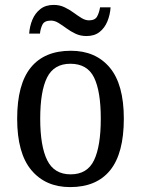

<svg xmlns="http://www.w3.org/2000/svg" viewBox="-20 -753 576 783"><path d="M266 10Q166 10 108 -59Q50 -128 50 -269Q50 -409 105.5 -477.5Q161 -546 269 -546Q370 -546 427.5 -477.5Q485 -409 485 -269Q485 -128 429.5 -59Q374 10 266 10ZM268 -42Q336 -42 363.5 -99.5Q391 -157 391 -269Q391 -381 363.5 -437Q336 -493 267 -493Q200 -493 172 -437Q144 -381 144 -269Q144 -157 172.5 -99.5Q201 -42 268 -42ZM333 -606Q308 -606 288 -615.5Q268 -625 251 -637.5Q234 -650 218.5 -659.5Q203 -669 188 -669Q161 -669 153 -652.5Q145 -636 143 -616H99Q101 -646 112 -672.5Q123 -699 144.5 -716Q166 -733 199 -733Q223 -733 243 -723.5Q263 -714 280 -701.5Q297 -689 312.5 -679.5Q328 -670 343 -670Q368 -670 376.5 -686.5Q385 -703 388 -723H431Q429 -693 418 -666Q407 -639 386 -622.5Q365 -606 333 -606Z"/></svg>

Font: Noto Serif Lao SemCond
Style: Regular
Weight: 400
Width: 4
Designer: Monotype Design Team
Foundry: Monotype Imaging Inc.
Version: Version 2.004; ttfautohint (v1.8.4.7-5d5b)